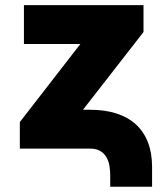

<svg xmlns="http://www.w3.org/2000/svg" viewBox="-20 -565 627 730"><path d="M55.4 0V-100.9L285.5 -397.7H71V-545.5H525.6V-443.2L295.5 -147.7H322.4Q379.6 -147.7 423.5 -133.3Q467.3 -119 497.3 -91.3Q527.3 -63.6 542.8 -23.1Q558.2 17.4 558.2 69.6V144.9H399.1V102.3Q399.1 83.1 396 64.8Q392.8 46.5 384.2 32.1Q375.7 17.8 360.8 8.9Q345.9 0 322.4 0Z"/></svg>

Font: Inter P Black
Style: Regular
Weight: 900
Designer: Rasmus Andersson
Foundry: rsms
Version: Version 3.018;git-588b23468